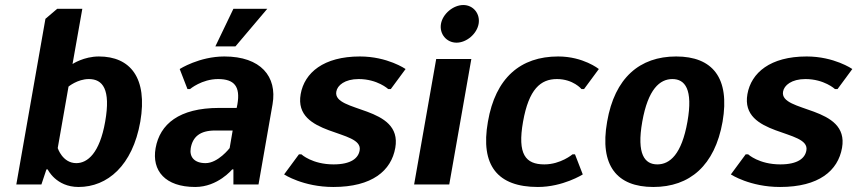

<svg xmlns="http://www.w3.org/2000/svg" viewBox="-20 -735 3416 765"><path d="M253 -390C253 -390 289 -420 334 -420C389 -420 422 -380 399 -250C377 -125 329 -85 284 -85C229 -85 210 -145 210 -145ZM208 -700 161 -660 45 0H145L165 -60H170C170 -60 203 10 293 10C408 10 508 -75 539 -250C569 -425 499 -510 374 -510C314 -510 269 -480 269 -480L308 -700Z M923 -305H853C693 -305 617 -240 600 -145C584 -55 638 10 758 10C848 10 905 -60 905 -60H910V0H1010L1066 -320C1085 -430 1019 -510 874 -510C774 -510 696 -460 696 -460L727 -380H737C737 -380 784 -420 849 -420C914 -420 938 -390 926 -320ZM895 -145C895 -145 849 -85 799 -85C754 -85 734 -110 740 -145C748 -190 777 -215 837 -215H907ZM910 -700 838 -550H918L1045 -700Z M1414 -510C1269 -510 1193 -445 1178 -360C1148 -190 1428 -221 1413 -136C1408 -105 1379 -80 1309 -80C1224 -80 1181 -120 1181 -120H1171L1112 -40C1112 -40 1188 10 1308 10C1463 10 1539 -55 1555 -146C1585 -316 1305 -285 1320 -370C1324 -395 1354 -420 1409 -420C1484 -420 1527 -380 1527 -380H1537L1596 -460C1596 -460 1524 -510 1414 -510Z M1718 -500 1630 0H1770L1858 -500ZM1826 -715C1786 -715 1744 -680 1737 -640C1730 -600 1759 -565 1799 -565C1839 -565 1880 -600 1887 -640C1894 -680 1866 -715 1826 -715Z M2199 -420C2264 -420 2297 -380 2297 -380H2307L2366 -460C2366 -460 2304 -510 2204 -510C2054 -510 1954 -425 1924 -250C1893 -75 1963 10 2123 10C2223 10 2302 -40 2302 -40L2271 -120H2261C2261 -120 2214 -80 2149 -80C2074 -80 2041 -120 2064 -250C2087 -380 2134 -420 2199 -420Z M2719 -250C2696 -120 2649 -80 2599 -80C2549 -80 2516 -120 2539 -250C2562 -380 2609 -420 2659 -420C2709 -420 2742 -380 2719 -250ZM2859 -250C2889 -425 2819 -510 2674 -510C2529 -510 2429 -425 2399 -250C2368 -75 2438 10 2583 10C2728 10 2828 -75 2859 -250Z M3194 -510C3049 -510 2973 -445 2958 -360C2928 -190 3208 -221 3193 -136C3188 -105 3159 -80 3089 -80C3004 -80 2961 -120 2961 -120H2951L2892 -40C2892 -40 2968 10 3088 10C3243 10 3319 -55 3335 -146C3365 -316 3085 -285 3100 -370C3104 -395 3134 -420 3189 -420C3264 -420 3307 -380 3307 -380H3317L3376 -460C3376 -460 3304 -510 3194 -510Z"/></svg>

Font: Scada
Style: Bold Italic
Weight: 700
Designer: Jovanny Lemonad
Foundry: Jovanny Lemonad
Version: Version 3.005